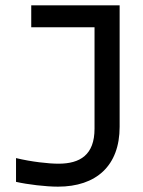

<svg xmlns="http://www.w3.org/2000/svg" viewBox="-20 -690 536 719"><path d="M199 -77C162 -77 98 -84 40 -98V-9C84 1 152 9 197 9C340 9 428 -69 428 -215V-670H97V-588H334V-208C334 -110 280 -77 199 -77Z"/></svg>

Font: LT Wave Alt
Style: Regular
Weight: 400
Designer: Daniel Lyons
Version: Version 2.5 (Glyphs App)